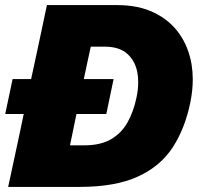

<svg xmlns="http://www.w3.org/2000/svg" viewBox="-28 -733 779 753"><path d="M4 0Q16.5 -56.5 27.5 -109Q38.5 -161.5 53.5 -230.5L65 -286H-7.5L21.5 -423H94L105 -473.5Q120 -544 132 -599.5Q143.5 -654.5 156 -713H432Q515.5 -713 576.8 -683.2Q638 -653.5 675 -601Q712 -548.5 723.5 -479.5Q728 -451 728 -421.5Q728 -378 718.5 -331.5Q698 -230.5 650 -156Q602 -81.5 513.5 -40.8Q425 0 283.5 0ZM246.5 -163H302Q366.5 -163 407.5 -187Q448.5 -211 472 -252.8Q495.5 -294.5 507 -349Q514 -381 514 -410.5Q514 -431 510.5 -450Q501.5 -495.5 470.2 -522.8Q439 -550 383 -550H328Q321.5 -521 315.5 -492.5Q309.5 -463.5 301 -424.5L300.5 -423H417.5L389 -286H272L271.5 -284.5Q263.5 -247 258 -218.5Q252 -190 246.5 -163Z"/></svg>

Font: Heraclito ExtraBold
Style: Italic
Weight: 800
Italic angle: -12°
Designer: Kostas Bartsokas (font) & Cristiano Sobral (main changes)
Foundry: Kostas Bartsokas (font) & Cristiano Sobral (main changes)
Version: Version 1.00;July 8, 2020;FontCreator 13.0.0.2655 64-bit